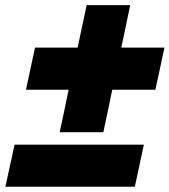

<svg xmlns="http://www.w3.org/2000/svg" viewBox="-28 -712 646 732"><path d="M199.5 -208Q208.5 -251 217.5 -292Q226 -332.5 233.5 -370H71L105.5 -530.5H268Q276 -568 284.5 -609Q293 -650 302.5 -692.5H468.5Q459.5 -650 451 -609Q442.5 -568 434.5 -530.5H599L564.5 -370H400Q392.5 -332.5 383.8 -291.8Q375 -251 366 -208ZM-7.5 0 27.5 -160.5H520.5L486 0Z"/></svg>

Font: Heraclito ExtraBold
Style: Italic
Weight: 800
Italic angle: -12°
Designer: Kostas Bartsokas (font) & Cristiano Sobral (main changes)
Foundry: Kostas Bartsokas (font) & Cristiano Sobral (main changes)
Version: Version 1.00;July 8, 2020;FontCreator 13.0.0.2655 64-bit